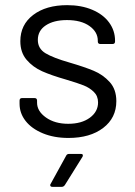

<svg xmlns="http://www.w3.org/2000/svg" viewBox="-20 -531 524 746"><path d="M246 5Q190 5 146.5 -13Q103 -31 79.5 -61Q56 -91 56 -128V-140Q56 -150 66 -150H114Q124 -150 124 -140V-132Q124 -99 158.5 -74.5Q193 -50 245 -50Q297 -50 329 -73.5Q361 -97 361 -133Q361 -158 344.5 -174Q328 -190 305.5 -199Q283 -208 236 -222Q180 -238 144 -254Q108 -270 83.5 -298.5Q59 -327 59 -371Q59 -435 109 -473Q159 -511 241 -511Q296 -511 338.5 -493Q381 -475 404 -443.5Q427 -412 427 -373V-370Q427 -360 417 -360H370Q360 -360 360 -370V-373Q360 -407 327.5 -430Q295 -453 240 -453Q189 -453 158 -432.5Q127 -412 127 -376Q127 -342 157 -324Q187 -306 250 -288Q308 -271 344 -256Q380 -241 406 -212.5Q432 -184 432 -138Q432 -73 381 -34Q330 5 246 5ZM184 195Q178 195 176.5 192.5Q175 190 175 188Q175 186 177 183L237 74Q240 67 249 67H294Q300 67 301 69.5Q302 72 302 73Q302 76 300 79L232 188Q227 195 220 195Z"/></svg>

Font: LinhAnh
Style: Regular
Weight: 400
Designer: Jeremy Tribby
Foundry: Tribby Type
Version: Version 1.408